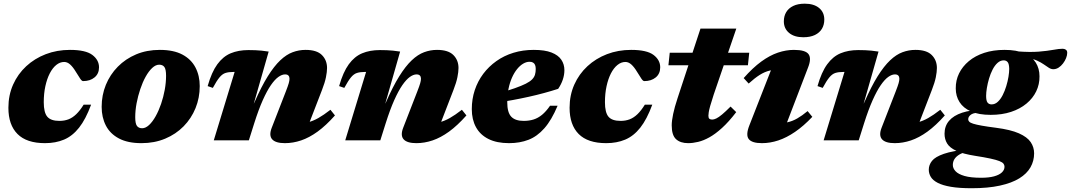

<svg xmlns="http://www.w3.org/2000/svg" viewBox="-20 -744 5678 1018"><path d="M320.5 -415.5Q298 -415.5 278.2 -399.5Q258.5 -383.5 243.8 -354.8Q229 -326 220.5 -287Q212 -248 212 -202Q212 -147.5 230.8 -125.2Q249.5 -103 295 -103Q321 -103 342.8 -111.2Q364.5 -119.5 384.2 -138.5Q404 -157.5 423.5 -189H463Q434.5 -111.5 399.2 -67Q364 -22.5 319.5 -3.8Q275 15 218.5 15Q121 15 72.8 -33.5Q24.5 -82 24.5 -172.5Q24.5 -239.5 49.5 -295.5Q74.5 -351.5 119 -392.8Q163.5 -434 222.8 -456.8Q282 -479.5 351 -479.5Q434 -479.5 469.5 -452.8Q505 -426 505 -387Q505 -353 481.2 -333.5Q457.5 -314 420.5 -314Q414 -314 405.5 -326.5Q397 -339 382 -363.5Q367 -388.5 352 -402Q337 -415.5 320.5 -415.5Z M827.5 -479.5Q900 -479.5 946.8 -454.8Q993.5 -430 1016.2 -386.5Q1039 -343 1039 -287.5Q1039 -225.5 1016.8 -170.8Q994.5 -116 953.5 -74.2Q912.5 -32.5 855.8 -8.8Q799 15 730 15Q657.5 15 610.8 -9.8Q564 -34.5 541.5 -78Q519 -121.5 519 -177.5Q519 -239.5 541.2 -294Q563.5 -348.5 604.5 -390.2Q645.5 -432 702 -455.8Q758.5 -479.5 827.5 -479.5ZM733.5 -64Q752 -64 770.5 -81.2Q789 -98.5 805.2 -127.5Q821.5 -156.5 834 -193Q846.5 -229.5 853.5 -268Q860.5 -306.5 860.5 -342Q860.5 -376.5 851.5 -388.8Q842.5 -401 824 -401Q805.5 -401 787 -383.8Q768.5 -366.5 752.2 -337.2Q736 -308 723.8 -271.5Q711.5 -235 704.2 -196.5Q697 -158 697 -122.5Q697 -88.5 706.2 -76.2Q715.5 -64 733.5 -64Z M1108.5 -278 1081 -287.5Q1102 -361.5 1132.2 -403Q1162.5 -444.5 1203.2 -461.5Q1244 -478.5 1297 -478.5Q1318 -478.5 1334 -477.8Q1350 -477 1366.5 -475.5Q1383 -474 1404.5 -470.5L1325.5 -194L1329.5 -202Q1366 -285.5 1399.8 -339.5Q1433.5 -393.5 1466 -424.2Q1498.5 -455 1531.8 -467.2Q1565 -479.5 1600 -479.5Q1659.5 -479.5 1686.8 -452.2Q1714 -425 1714 -383.5Q1714 -363 1708.2 -334.5Q1702.5 -306 1687.5 -267.5L1599.5 -39.5L1560.5 -91Q1589.5 -90 1614.8 -96.2Q1640 -102.5 1668 -118.2Q1696 -134 1732 -162L1756 -132Q1708.5 -78.5 1664 -46.2Q1619.5 -14 1576.5 0.5Q1533.5 15 1490.5 15Q1441.5 15 1423.2 -5.2Q1405 -25.5 1420.5 -66L1495.5 -259Q1507 -288.5 1511 -302.8Q1515 -317 1515 -326.5Q1515 -337 1509.5 -343.2Q1504 -349.5 1491.5 -349.5Q1475 -349.5 1456 -336Q1437 -322.5 1416.2 -292.5Q1395.5 -262.5 1373.2 -212.8Q1351 -163 1328 -90.5L1299.5 0H1113.5L1224 -362.5Q1222 -362.5 1220.2 -362.5Q1218.5 -362.5 1216.5 -362.5Q1192.5 -362.5 1175.8 -357.2Q1159 -352 1144 -334Q1129 -316 1108.5 -278Z M1805.5 -278 1778 -287.5Q1799 -361.5 1829.2 -403Q1859.5 -444.5 1900.2 -461.5Q1941 -478.5 1994 -478.5Q2015 -478.5 2031 -477.8Q2047 -477 2063.5 -475.5Q2080 -474 2101.5 -470.5L2022.5 -194L2026.5 -202Q2063 -285.5 2096.8 -339.5Q2130.5 -393.5 2163 -424.2Q2195.5 -455 2228.8 -467.2Q2262 -479.5 2297 -479.5Q2356.5 -479.5 2383.8 -452.2Q2411 -425 2411 -383.5Q2411 -363 2405.2 -334.5Q2399.5 -306 2384.5 -267.5L2296.5 -39.5L2257.5 -91Q2286.5 -90 2311.8 -96.2Q2337 -102.5 2365 -118.2Q2393 -134 2429 -162L2453 -132Q2405.5 -78.5 2361 -46.2Q2316.5 -14 2273.5 0.5Q2230.5 15 2187.5 15Q2138.5 15 2120.2 -5.2Q2102 -25.5 2117.5 -66L2192.5 -259Q2204 -288.5 2208 -302.8Q2212 -317 2212 -326.5Q2212 -337 2206.5 -343.2Q2201 -349.5 2188.5 -349.5Q2172 -349.5 2153 -336Q2134 -322.5 2113.2 -292.5Q2092.5 -262.5 2070.2 -212.8Q2048 -163 2025 -90.5L1996.5 0H1810.5L1921 -362.5Q1919 -362.5 1917.2 -362.5Q1915.5 -362.5 1913.5 -362.5Q1889.5 -362.5 1872.8 -357.2Q1856 -352 1841 -334Q1826 -316 1805.5 -278Z M2787.5 -416.5Q2771 -416.5 2754 -406.5Q2737 -396.5 2721.8 -377.8Q2706.5 -359 2694.8 -332.8Q2683 -306.5 2676.2 -273.5Q2669.5 -240.5 2669.5 -202Q2669.5 -147.5 2690.8 -125.2Q2712 -103 2756.5 -103Q2785.5 -103 2809.2 -110.5Q2833 -118 2854.2 -135.5Q2875.5 -153 2896.5 -183.5H2936.5Q2904.5 -107 2866.2 -63.8Q2828 -20.5 2782 -2.8Q2736 15 2679 15Q2614 15 2570 -7Q2526 -29 2503.8 -69.5Q2481.5 -110 2481.5 -165.5Q2481.5 -218.5 2497.2 -266Q2513 -313.5 2542.2 -352.5Q2571.5 -391.5 2612 -420.2Q2652.5 -449 2702.5 -464.2Q2752.5 -479.5 2810 -479.5Q2868.5 -479.5 2904.2 -465.5Q2940 -451.5 2956.2 -427.2Q2972.5 -403 2972.5 -372Q2972.5 -347 2964 -321.8Q2955.5 -296.5 2939.5 -273Q2904 -261.5 2864.5 -250.8Q2825 -240 2783.2 -230.8Q2741.5 -221.5 2699.5 -213.8Q2657.5 -206 2617 -199.5L2619 -248Q2673 -263.5 2709.2 -276.2Q2745.5 -289 2767.8 -300.2Q2790 -311.5 2801.2 -323Q2812.5 -334.5 2816.5 -348Q2820.5 -361.5 2820.5 -378.5Q2820.5 -391 2817 -399.5Q2813.5 -408 2806.2 -412.2Q2799 -416.5 2787.5 -416.5Z M3296 -415.5Q3273.5 -415.5 3253.8 -399.5Q3234 -383.5 3219.2 -354.8Q3204.5 -326 3196 -287Q3187.5 -248 3187.5 -202Q3187.5 -147.5 3206.2 -125.2Q3225 -103 3270.5 -103Q3296.5 -103 3318.2 -111.2Q3340 -119.5 3359.8 -138.5Q3379.5 -157.5 3399 -189H3438.5Q3410 -111.5 3374.8 -67Q3339.5 -22.5 3295 -3.8Q3250.5 15 3194 15Q3096.5 15 3048.2 -33.5Q3000 -82 3000 -172.5Q3000 -239.5 3025 -295.5Q3050 -351.5 3094.5 -392.8Q3139 -434 3198.2 -456.8Q3257.5 -479.5 3326.5 -479.5Q3409.5 -479.5 3445 -452.8Q3480.5 -426 3480.5 -387Q3480.5 -353 3456.8 -333.5Q3433 -314 3396 -314Q3389.5 -314 3381 -326.5Q3372.5 -339 3357.5 -363.5Q3342.5 -388.5 3327.5 -402Q3312.5 -415.5 3296 -415.5Z M3524 -398 3531 -464.5H3952.5L3945.5 -398ZM3764 -242Q3751.5 -204 3745.5 -182.2Q3739.5 -160.5 3737.8 -149Q3736 -137.5 3736 -130.5Q3736 -118.5 3741.2 -114.2Q3746.5 -110 3756.5 -110Q3765.5 -110 3778 -116Q3790.5 -122 3808.5 -137Q3826.5 -152 3853.5 -179L3883.5 -149.5Q3844 -98 3808.5 -65.8Q3773 -33.5 3741.5 -16Q3710 1.5 3681.8 8.2Q3653.5 15 3628.5 15Q3587.5 15 3564.5 -6Q3541.5 -27 3541.5 -79.5Q3541.5 -103 3549 -139.2Q3556.5 -175.5 3572.5 -223.5L3694 -592.5H3884Z M3953.5 -80 4086 -418.5 4124 -375.5Q4089.5 -376.5 4062 -370Q4034.5 -363.5 4008 -346.8Q3981.5 -330 3949.5 -301L3923 -330Q3971 -384.5 4016.2 -417.5Q4061.5 -450.5 4104.8 -465Q4148 -479.5 4189.5 -479.5Q4251 -479.5 4267.2 -456.5Q4283.5 -433.5 4264 -385L4131.5 -39.5L4090 -91Q4125.5 -89.5 4153.2 -95.2Q4181 -101 4206.8 -115.8Q4232.5 -130.5 4262 -155L4287 -124.5Q4240.5 -75.5 4195.5 -44.8Q4150.5 -14 4106.8 0.5Q4063 15 4020 15Q3966.5 15 3949.8 -6.8Q3933 -28.5 3953.5 -80ZM4136 -631Q4136 -658.5 4148.5 -679.5Q4161 -700.5 4185.8 -712.5Q4210.5 -724.5 4247 -724.5Q4295 -724.5 4322.8 -701.8Q4350.5 -679 4350.5 -640Q4350.5 -612.5 4338 -591.5Q4325.5 -570.5 4300.8 -558.5Q4276 -546.5 4239 -546.5Q4191.5 -546.5 4163.8 -569.5Q4136 -592.5 4136 -631Z M4342 -278 4314.5 -287.5Q4335.5 -361.5 4365.8 -403Q4396 -444.5 4436.8 -461.5Q4477.5 -478.5 4530.5 -478.5Q4551.5 -478.5 4567.5 -477.8Q4583.5 -477 4600 -475.5Q4616.5 -474 4638 -470.5L4559 -194L4563 -202Q4599.5 -285.5 4633.2 -339.5Q4667 -393.5 4699.5 -424.2Q4732 -455 4765.2 -467.2Q4798.5 -479.5 4833.5 -479.5Q4893 -479.5 4920.2 -452.2Q4947.5 -425 4947.5 -383.5Q4947.5 -363 4941.8 -334.5Q4936 -306 4921 -267.5L4833 -39.5L4794 -91Q4823 -90 4848.2 -96.2Q4873.5 -102.5 4901.5 -118.2Q4929.5 -134 4965.5 -162L4989.5 -132Q4942 -78.5 4897.5 -46.2Q4853 -14 4810 0.5Q4767 15 4724 15Q4675 15 4656.8 -5.2Q4638.5 -25.5 4654 -66L4729 -259Q4740.5 -288.5 4744.5 -302.8Q4748.5 -317 4748.5 -326.5Q4748.5 -337 4743 -343.2Q4737.5 -349.5 4725 -349.5Q4708.5 -349.5 4689.5 -336Q4670.5 -322.5 4649.8 -292.5Q4629 -262.5 4606.8 -212.8Q4584.5 -163 4561.5 -90.5L4533 0H4347L4457.5 -362.5Q4455.5 -362.5 4453.8 -362.5Q4452 -362.5 4450 -362.5Q4426 -362.5 4409.2 -357.2Q4392.5 -352 4377.5 -334Q4362.5 -316 4342 -278Z M5565 -377Q5553 -377 5541.2 -384.5Q5529.5 -392 5514.5 -402.5Q5499.5 -413 5479.5 -422.2Q5459.5 -431.5 5432.2 -435.8Q5405 -440 5367.5 -434.5L5374.5 -471.5Q5441.5 -466.5 5487.8 -470.2Q5534 -474 5564.8 -479.8Q5595.5 -485.5 5614 -485.5Q5624 -485.5 5631.2 -480.5Q5638.5 -475.5 5638.5 -464Q5638.5 -451 5632.5 -436Q5626.5 -421 5616.2 -407.5Q5606 -394 5592.8 -385.5Q5579.5 -377 5565 -377ZM5237.5 -190.5Q5255.5 -190.5 5270.2 -204Q5285 -217.5 5296.2 -239.5Q5307.5 -261.5 5315.2 -287Q5323 -312.5 5327 -337Q5331 -361.5 5331 -379Q5330.5 -404.5 5323 -414.2Q5315.5 -424 5301.5 -424Q5284 -424 5269 -410.5Q5254 -397 5242.8 -375Q5231.5 -353 5224 -327.5Q5216.5 -302 5212.5 -277.8Q5208.5 -253.5 5208.5 -235.5Q5208.5 -210 5216 -200.2Q5223.5 -190.5 5237.5 -190.5ZM5306.5 -479.5Q5370 -479.5 5411 -461.5Q5452 -443.5 5471.8 -412Q5491.5 -380.5 5491.5 -339.5Q5492 -297 5474.2 -260Q5456.5 -223 5422.5 -194.8Q5388.5 -166.5 5340.8 -150.8Q5293 -135 5232.5 -135Q5169.5 -135 5128.5 -153Q5087.5 -171 5067.5 -202.8Q5047.5 -234.5 5047.5 -275Q5047 -318 5065 -354.8Q5083 -391.5 5116.8 -419.8Q5150.5 -448 5198.5 -463.8Q5246.5 -479.5 5306.5 -479.5ZM5132 254Q5066 254 5022 246.5Q4978 239 4952 225.5Q4926 212 4915.2 194Q4904.5 176 4904.5 155.5Q4904.5 130.5 4921.5 109Q4938.5 87.5 4984.8 71.5Q5031 55.5 5119 47L5155 47.5L5151 53.5Q5121 56 5098.8 62.2Q5076.5 68.5 5061.8 78.5Q5047 88.5 5039.5 101.5Q5032 114.5 5032 131Q5032 148.5 5046.5 164Q5061 179.5 5094 189Q5127 198.5 5182 198.5Q5223 198.5 5250.5 191Q5278 183.5 5292 170.2Q5306 157 5306 140Q5306 131 5300.5 123.8Q5295 116.5 5278.8 110Q5262.5 103.5 5231.5 96.8Q5200.5 90 5149 82Q5086 72 5050.8 55.8Q5015.5 39.5 5001.8 16.8Q4988 -6 4988 -35Q4988 -75.5 5012 -103.5Q5036 -131.5 5081.5 -146.5Q5127 -161.5 5190.5 -161.5L5188 -147Q5145.5 -148 5129.5 -137.2Q5113.5 -126.5 5113.5 -111.5Q5113.5 -104.5 5119 -98.8Q5124.5 -93 5140.2 -88Q5156 -83 5185.2 -77.8Q5214.5 -72.5 5261.5 -66.5Q5338.5 -56.5 5382.5 -37Q5426.5 -17.5 5444.8 9.5Q5463 36.5 5463 69Q5463 109 5443.8 143Q5424.5 177 5384.2 201.8Q5344 226.5 5281.2 240.2Q5218.5 254 5132 254Z"/></svg>

Font: Newsreader ExtraBold
Style: Italic
Weight: 800
Italic angle: -17°
Designer: Hugues Gentile
Foundry: Production Type
Version: Version 1.003